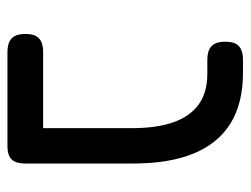

<svg xmlns="http://www.w3.org/2000/svg" viewBox="-94 -528 631 482"><g transform="rotate(90 221.0 -286.5)"><path d="M346 9.8Q328.2 9.8 318.5 4.8Q308.8 -0.2 305 -9.4Q301.2 -18.5 301.2 -29V-302.8Q301.2 -366 286 -408Q270.8 -450 240.6 -471Q210.5 -492 165.2 -492H130Q116.8 -492 106.5 -495.6Q96.2 -499.2 90.2 -509Q84.2 -518.8 84.2 -536.8Q84.2 -555.8 90.2 -565Q96.2 -574.2 106.5 -577.9Q116.8 -581.5 129 -581.5H162.5Q238.2 -581.5 288.6 -550.6Q339 -519.8 364.5 -458.6Q390 -397.5 390 -305.8V-36Q390 -22.8 386.8 -12.5Q383.5 -2.2 373.9 3.8Q364.2 9.8 346 9.8ZM110.5 9.8Q97.2 9.8 87 6.1Q76.8 2.5 70.8 -7.2Q64.8 -17 64.8 -35Q64.8 -54 70.8 -63.2Q76.8 -72.5 86.9 -76.1Q97 -79.8 109.5 -79.8H349.5L348.5 9.8Z"/></g></svg>

Font: Fredoka Light
Style: Regular
Weight: 300
Designer: Ben Nathan
Foundry: Milena B. Brandão, Ben Nathan
Version: Version 2.001